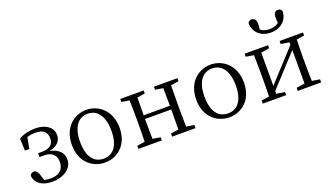

<svg xmlns="http://www.w3.org/2000/svg" viewBox="-74 -1323 3183 1857"><g transform="rotate(-20 1517.5 -394.5)"><path d="M68 -360H113L135 -475C160 -484 188 -488 221 -488C296 -488 339 -457 339 -390C339 -328 302 -293 222 -293H179V-253H228C316 -253 348 -204 348 -141C348 -62 293 -22 216 -22C190 -22 167 -24 146 -28L126 -92C118 -118 103 -139 83 -140C63 -141 47 -133 38 -113C43 -33 116 14 212 14C348 14 425 -58 425 -139C425 -209 378 -258 291 -275C374 -292 412 -336 412 -397C412 -474 341 -528 235 -528C171 -528 109 -513 63 -486Z M759 14C882 14 1004 -74 1004 -255C1004 -437 880 -528 759 -528C635 -528 513 -437 513 -255C513 -74 635 14 759 14ZM759 -26C658 -26 598 -105 598 -255C598 -404 658 -488 759 -488C859 -488 920 -404 920 -255C920 -105 859 -26 759 -26Z M1693 -483V-514H1452V-483L1532 -470C1533 -417 1534 -343 1534 -288H1264C1264 -342 1265 -416 1266 -470L1346 -483V-514H1105V-483L1185 -470C1187 -415 1188 -339 1188 -286V-228C1188 -176 1187 -99 1185 -44L1105 -32V0H1346V-32L1266 -45C1265 -99 1264 -178 1264 -250H1534C1534 -177 1533 -99 1532 -44L1452 -32V0H1693V-32L1612 -45C1611 -100 1610 -176 1610 -228V-286C1610 -338 1611 -415 1612 -470Z M2039 14C2162 14 2284 -74 2284 -255C2284 -437 2160 -528 2039 -528C1915 -528 1793 -437 1793 -255C1793 -74 1915 14 2039 14ZM2039 -26C1938 -26 1878 -105 1878 -255C1878 -404 1938 -488 2039 -488C2139 -488 2200 -404 2200 -255C2200 -105 2139 -26 2039 -26Z M2696 -619C2803 -619 2871 -689 2871 -777C2863 -794 2851 -803 2831 -803C2807 -803 2786 -785 2786 -744C2786 -718 2787 -701 2790 -684C2765 -664 2729 -654 2696 -654C2663 -654 2626 -664 2602 -684C2605 -701 2607 -717 2607 -744C2607 -785 2586 -803 2561 -803C2540 -803 2529 -794 2522 -777C2522 -689 2589 -619 2696 -619ZM2986 -483V-514H2745V-483L2831 -469V-444L2540 -127V-469L2626 -483V-514H2385V-483L2465 -470C2467 -415 2468 -339 2468 -286V-228C2468 -176 2467 -100 2465 -44L2385 -32V0H2626V-32L2540 -45V-73L2831 -390V-45L2745 -32V0H2986V-32L2906 -44C2904 -100 2903 -176 2903 -228V-286C2903 -338 2904 -415 2906 -470Z"/></g></svg>

Font: Shippori Mincho
Style: Regular
Weight: 400
Designer: Bonji Tadano  Ryoko NISHIZUKA  (kana & ideographs); Frank Grießhammer (Latin, Greek & Cyrillic); Wenlong ZHANG  (bopomof
Foundry: Adobe Systems Incorporated
Version: Version 1.003;PS 1.001;hotconv 16.6.54;makeotf.lib2.5.65590